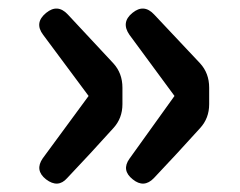

<svg xmlns="http://www.w3.org/2000/svg" viewBox="-20 -513 568 454"><path d="M248 -210Q193.4 -149.4 138.7 -91.8Q117.2 -67.4 88.9 -88.9Q61.5 -110.4 81.1 -138.7L189.5 -286.1L82 -430.7Q60.5 -459 88.9 -482.4Q116.2 -504.9 140.6 -478.5L248 -363.3Q269.5 -339.8 269.5 -305.7V-266.6Q269.5 -233.4 248 -210ZM453.1 -210Q398.4 -149.4 343.8 -91.8Q320.3 -67.4 293.9 -88.9Q266.6 -110.4 286.1 -137.7L392.6 -286.1L286.1 -430.7Q265.6 -460 293 -482.4Q320.3 -504.9 344.7 -478.5L453.1 -363.3Q474.6 -339.8 474.6 -305.7V-266.6Q474.6 -233.4 453.1 -210Z"/></svg>

Font: GenSenMaruGothic TW TTF Bold
Style: Regular
Weight: 700
Version: Version 1.301